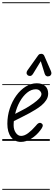

<svg xmlns="http://www.w3.org/2000/svg" viewBox="-25 -1246 475 1698"><path d="M160 9Q104 9 72 -34.5Q40 -78 40 -151Q40 -221 61.2 -285.5Q82.5 -350 119 -400.5Q155.5 -451 202.2 -480.2Q249 -509.5 300.5 -509.5Q347.5 -509.5 374.2 -485.5Q401 -461.5 401 -418.5Q401 -387 384 -360.8Q367 -334.5 341 -313.2Q315 -292 287.2 -275.5Q259.5 -259 237.5 -246.5Q208 -230 166.8 -209.8Q125.5 -189.5 97.5 -175Q96.5 -166 96 -156.8Q95.5 -147.5 95.5 -138Q95.5 -100 114.5 -72Q133.5 -44 161.5 -44Q191 -44 223.8 -68.5Q256.5 -93 287 -128.5Q306.5 -154 319.8 -158Q333 -162 342.5 -154.5Q349.5 -150 352.2 -143.2Q355 -136.5 350.8 -124.8Q346.5 -113 331.5 -93.5Q298 -49 251.8 -20Q205.5 9 160 9ZM109 -239Q130.5 -250.5 156 -263.5Q181.5 -276.5 204 -289Q239.5 -310 271 -332.2Q302.5 -354.5 322 -375.5Q341.5 -396.5 341.5 -414Q341.5 -428 328.5 -442.2Q315.5 -456.5 292 -456.5Q251.5 -456.5 214.8 -426.5Q178 -396.5 150.2 -347Q122.5 -297.5 109 -239ZM160 9Q104 9 72 -34.5Q40 -78 40 -151Q40 -221 61.2 -285.5Q82.5 -350 119 -400.5Q155.5 -451 202.2 -480.2Q249 -509.5 300.5 -509.5Q347.5 -509.5 374.2 -485.5Q401 -461.5 401 -418.5Q401 -387 384 -360.8Q367 -334.5 341 -313.2Q315 -292 287.2 -275.5Q259.5 -259 237.5 -246.5Q208 -230 166.8 -209.8Q125.5 -189.5 97.5 -175Q96.5 -166 96 -156.8Q95.5 -147.5 95.5 -138Q95.5 -100 114.5 -72Q133.5 -44 161.5 -44Q191 -44 223.8 -68.5Q256.5 -93 287 -128.5Q306.5 -154 319.8 -158Q333 -162 342.5 -154.5Q349.5 -150 352.2 -143.2Q355 -136.5 350.8 -124.8Q346.5 -113 331.5 -93.5Q298 -49 251.8 -20Q205.5 9 160 9ZM109 -239Q130.5 -250.5 156 -263.5Q181.5 -276.5 204 -289Q239.5 -310 271 -332.2Q302.5 -354.5 322 -375.5Q341.5 -396.5 341.5 -414Q341.5 -428 328.5 -442.2Q315.5 -456.5 292 -456.5Q251.5 -456.5 214.8 -426.5Q178 -396.5 150.2 -347Q122.5 -297.5 109 -239ZM411 -572.5Q397 -567.5 385.8 -573.5Q374.5 -579.5 370.5 -593L335.5 -705L268 -594.5Q256 -575 242.2 -574.2Q228.5 -573.5 220 -580.5Q209.5 -590 210 -601.8Q210.5 -613.5 218 -624L311 -754.5Q319.5 -767 327.8 -768.5Q336 -770 343.5 -770Q348 -770 355.5 -765.5Q363 -761 366.5 -752.5L423 -623Q433 -601 427.8 -588.5Q422.5 -576 411 -572.5ZM-5 424.5H415.5V432.5H-5ZM-5 -16H415.5V0H-5ZM-5 -501.5H415.5V-493.5H-5ZM-5 -1226H415.5V-1218H-5Z"/></svg>

Font: Edu AU VIC WA NT Guides
Style: Regular
Weight: 400
Designer: Tina and Corey Anderson, Eben Sorkin, Mirko Velimirovic
Foundry: Google for Education
Version: Version 1.001